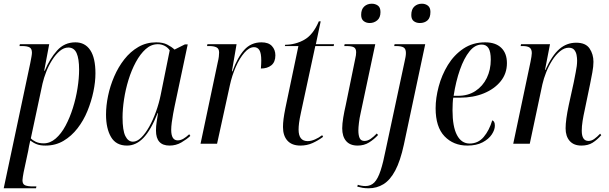

<svg xmlns="http://www.w3.org/2000/svg" viewBox="-36 -774 3278 1034"><path d="M127 -434Q131 -454 133.5 -468.5Q136 -483 136 -490Q136 -512 123 -519Q110 -526 83 -526H69L71 -536H229L202 -393H205Q232 -458 271.5 -502Q311 -546 370 -546Q422 -546 450 -504Q478 -462 478 -379Q478 -333 467 -280.5Q456 -228 435 -176.5Q414 -125 381.5 -83Q349 -41 306 -15.5Q263 10 209 10Q182 10 164 3.5Q146 -3 127 -17Q123 0 120.5 12.5Q118 25 116 38L91 155Q89 167 87 178.5Q85 190 85 197Q85 218 99.5 224Q114 230 142 230H160L158 240H-16ZM199 -2Q234 -2 264 -28Q294 -54 317 -97Q340 -140 356.5 -192.5Q373 -245 381.5 -299Q390 -353 390 -399Q390 -458 376.5 -488Q363 -518 332 -518Q308 -518 286 -499.5Q264 -481 245 -451Q226 -421 213 -387.5Q200 -354 193 -324L130 -29Q139 -19 156.5 -10.5Q174 -2 199 -2Z M648 10Q589 10 562 -36Q535 -82 535 -157Q535 -205 546 -258Q557 -311 579 -362Q601 -413 633.5 -454.5Q666 -496 709 -521Q752 -546 805 -546Q841 -546 864.5 -534Q888 -522 904 -507L960 -535H975L904 -200Q901 -185 896.5 -161.5Q892 -138 889 -114.5Q886 -91 886 -75Q886 -18 921 -18Q936 -18 951 -26.5Q966 -35 983 -51L989 -42Q970 -24 941 -7Q912 10 877 10Q804 10 804 -71Q804 -94 807.5 -116.5Q811 -139 815 -165H813Q777 -74 737 -32Q697 10 648 10ZM680 -11Q702 -11 724.5 -33Q747 -55 767.5 -91.5Q788 -128 804 -172.5Q820 -217 829 -261L878 -503Q867 -519 850 -527.5Q833 -536 814 -536Q778 -536 748.5 -509.5Q719 -483 695.5 -439.5Q672 -396 656 -344Q640 -292 632 -239Q624 -186 624 -142Q624 -72 639 -41.5Q654 -11 680 -11Z M1137 -440Q1141 -456 1142.5 -469Q1144 -482 1144 -491Q1144 -512 1130 -519Q1116 -526 1091 -526H1079L1081 -536H1238L1213 -390H1216Q1243 -465 1279.5 -505.5Q1316 -546 1372 -546Q1410 -546 1428.5 -526Q1447 -506 1447 -476Q1447 -440 1425.5 -422.5Q1404 -405 1369 -405Q1370 -418 1370.5 -428.5Q1371 -439 1371 -448Q1371 -488 1361 -504Q1351 -520 1332 -520Q1306 -520 1280 -490Q1254 -460 1233.5 -413Q1213 -366 1202 -315L1133 0H1044Z M1582 10Q1536 10 1512 -16.5Q1488 -43 1488 -90Q1488 -110 1491 -133.5Q1494 -157 1501 -192L1571 -526H1498L1500 -533Q1554 -533 1602 -559.5Q1650 -586 1681 -659H1691L1665 -536H1763L1761 -526H1662L1585 -169Q1577 -132 1574.5 -111.5Q1572 -91 1572 -76Q1572 -14 1621 -14Q1639 -14 1660 -23Q1681 -32 1699 -46L1704 -37Q1677 -17 1647 -3.5Q1617 10 1582 10Z M1955 -650Q1936 -650 1922.5 -660.5Q1909 -671 1909 -694Q1909 -724 1925.5 -739Q1942 -754 1966 -754Q1985 -754 1999 -744Q2013 -734 2013 -709Q2013 -679 1995.5 -664.5Q1978 -650 1955 -650ZM1890 10Q1849 10 1828 -14.5Q1807 -39 1807 -83Q1807 -107 1812.5 -140.5Q1818 -174 1826 -208L1877 -457Q1882 -477 1882 -493Q1882 -512 1870.5 -519Q1859 -526 1830 -526H1818L1820 -536H1985L1906 -164Q1900 -138 1897 -112.5Q1894 -87 1894 -72Q1894 -45 1901 -30Q1908 -15 1927 -15Q1944 -15 1960.5 -26.5Q1977 -38 1993 -55L2000 -47Q1979 -24 1952 -7Q1925 10 1890 10Z M2225 -650Q2206 -650 2192.5 -660Q2179 -670 2179 -693Q2179 -724 2195.5 -739Q2212 -754 2236 -754Q2255 -754 2268.5 -743.5Q2282 -733 2282 -710Q2282 -678 2266 -664Q2250 -650 2225 -650ZM1949 240Q1931 240 1916.5 237.5Q1902 235 1888 231L1891 221Q1898 224 1910 226Q1922 228 1932 228Q1961 228 1980 208.5Q1999 189 2013.5 145Q2028 101 2042 29L2143 -443Q2146 -456 2148 -467.5Q2150 -479 2150 -489Q2150 -511 2137.5 -518.5Q2125 -526 2098 -526H2087L2089 -536H2254L2139 5Q2120 93 2092.5 144.5Q2065 196 2029 218Q1993 240 1949 240Z M2481 10Q2406 10 2358 -40Q2310 -90 2310 -191Q2310 -246 2326.5 -308Q2343 -370 2376 -424Q2409 -478 2459.5 -512Q2510 -546 2577 -546Q2633 -546 2663.5 -516.5Q2694 -487 2694 -434Q2694 -378 2660.5 -336.5Q2627 -295 2570 -271.5Q2513 -248 2441 -248H2405Q2403 -239 2402 -217.5Q2401 -196 2401 -180Q2401 -92 2425 -46.5Q2449 -1 2493 -1Q2539 -1 2569 -36.5Q2599 -72 2615 -126Q2621 -124 2625 -117.5Q2629 -111 2629 -97Q2629 -75 2612.5 -50Q2596 -25 2563 -7.5Q2530 10 2481 10ZM2431 -258Q2485 -258 2524.5 -284Q2564 -310 2585.5 -354Q2607 -398 2607 -453Q2607 -495 2595 -514.5Q2583 -534 2558 -534Q2522 -534 2492.5 -497.5Q2463 -461 2441 -398.5Q2419 -336 2407 -258Z M3095 10Q3054 10 3032 -15Q3010 -40 3010 -83Q3010 -128 3027 -208L3054 -331Q3057 -350 3064.5 -385Q3072 -420 3072 -448Q3072 -462 3069 -478Q3066 -494 3056.5 -505.5Q3047 -517 3027 -517Q3003 -517 2980 -498Q2957 -479 2938 -449Q2919 -419 2905.5 -385Q2892 -351 2885 -320L2817 0H2728L2821 -441Q2824 -456 2826 -468.5Q2828 -481 2828 -488Q2828 -509 2816.5 -517.5Q2805 -526 2779 -526H2768L2770 -536H2926L2899 -397H2901Q2937 -476 2976.5 -510Q3016 -544 3067 -544Q3118 -544 3139 -513Q3160 -482 3160 -441Q3160 -416 3154 -384Q3148 -352 3142 -322L3113 -182Q3106 -151 3101.5 -122.5Q3097 -94 3097 -70Q3097 -15 3133 -15Q3149 -15 3164 -25.5Q3179 -36 3196 -54L3202 -46Q3180 -21 3155.5 -5.5Q3131 10 3095 10Z"/></svg>

Font: Noto Serif Display Condensed
Style: Italic
Weight: 400
Width: 3
Italic angle: -12°
Designer: Monotype Design Team
Foundry: Monotype Imaging Inc.
Version: Version 2.009